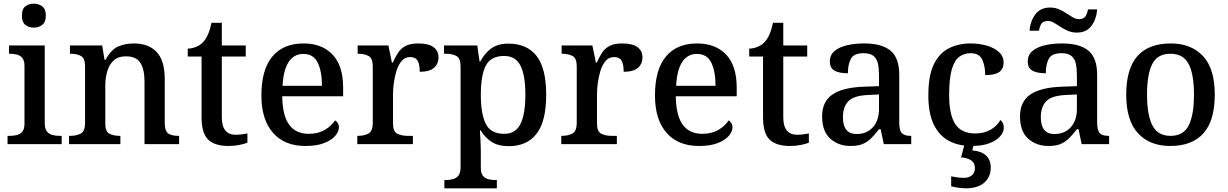

<svg xmlns="http://www.w3.org/2000/svg" viewBox="-20 -783 6672 1043"><path d="M164 -633Q136 -633 117.5 -648Q99 -663 99 -698Q99 -734 117.5 -748.5Q136 -763 164 -763Q190 -763 209.5 -748.5Q229 -734 229 -698Q229 -663 209.5 -648Q190 -633 164 -633ZM21 0V-45H34Q54 -45 72 -49.5Q90 -54 101.5 -68Q113 -82 113 -111V-425Q113 -454 101.5 -468Q90 -482 72 -486.5Q54 -491 34 -491H29V-536H223V-115Q223 -84 234.5 -69.5Q246 -55 264 -50Q282 -45 302 -45H315V0Z M355 0V-45H361Q395 -45 418.5 -57.5Q442 -70 442 -116V-424Q442 -467 419.5 -479Q397 -491 364 -491H360V-536H535L548 -458H553Q584 -514 622 -530.5Q660 -547 708 -547Q787 -547 831 -500.5Q875 -454 875 -352V-117Q875 -70 894.5 -57.5Q914 -45 948 -45H953V0H765V-341Q765 -406 742.5 -441.5Q720 -477 664 -477Q622 -477 597.5 -454.5Q573 -432 562.5 -395.5Q552 -359 552 -317V-111Q552 -68 574.5 -56.5Q597 -45 630 -45H634V0Z M1221 10Q1147 10 1111 -24.5Q1075 -59 1075 -146V-476H1000V-519Q1021 -519 1044 -528Q1067 -537 1083 -554Q1114 -586 1129 -659H1185V-536H1315V-476H1185V-146Q1185 -97 1204.5 -74Q1224 -51 1259 -51Q1277 -51 1293 -53Q1309 -55 1324 -58V-8Q1311 -2 1282 4Q1253 10 1221 10Z M1639 10Q1525 10 1462.5 -62Q1400 -134 1400 -264Q1400 -405 1459.5 -476Q1519 -547 1629 -547Q1729 -547 1786.5 -486.5Q1844 -426 1844 -307V-260H1513Q1515 -153 1551.5 -104.5Q1588 -56 1657 -56Q1709 -56 1745.5 -78Q1782 -100 1800 -129Q1808 -125 1814.5 -115Q1821 -105 1821 -91Q1821 -69 1801.5 -45.5Q1782 -22 1741.5 -6Q1701 10 1639 10ZM1729 -317Q1729 -395 1706 -442.5Q1683 -490 1628 -490Q1576 -490 1547.5 -445.5Q1519 -401 1515 -317Z M1921 0V-45H1924Q1958 -45 1981.5 -57.5Q2005 -70 2005 -117V-423Q2005 -467 1982 -479Q1959 -491 1926 -491H1923V-536H2090L2109 -443H2114Q2127 -473 2142.5 -496.5Q2158 -520 2183.5 -533.5Q2209 -547 2252 -547Q2308 -547 2335 -527Q2362 -507 2362 -471Q2362 -436 2337.5 -414.5Q2313 -393 2260 -393Q2260 -434 2248.5 -453.5Q2237 -473 2208 -473Q2180 -473 2162 -452Q2144 -431 2134 -399Q2124 -367 2119.5 -333Q2115 -299 2115 -273V-112Q2115 -68 2138.5 -56.5Q2162 -45 2194 -45H2223V0Z M2394 240V195H2403Q2423 195 2441 190Q2459 185 2470.5 170.5Q2482 156 2482 125V-422Q2482 -467 2459 -479Q2436 -491 2404 -491H2392V-536H2573L2585 -449H2589Q2612 -493 2648 -519.5Q2684 -546 2742 -546Q2842 -546 2894.5 -479.5Q2947 -413 2947 -268Q2947 -123 2894.5 -56Q2842 11 2744 11Q2686 11 2649.5 -13Q2613 -37 2591 -75H2587Q2589 -48 2590.5 -14Q2592 20 2592 40V129Q2592 158 2603.5 172Q2615 186 2633 190.5Q2651 195 2671 195H2679V240ZM2719 -56Q2781 -56 2807.5 -110Q2834 -164 2834 -269Q2834 -373 2807.5 -426Q2781 -479 2719 -479Q2646 -479 2619 -426.5Q2592 -374 2592 -268Q2592 -164 2619 -110Q2646 -56 2719 -56Z M3029 0V-45H3032Q3066 -45 3089.5 -57.5Q3113 -70 3113 -117V-423Q3113 -467 3090 -479Q3067 -491 3034 -491H3031V-536H3198L3217 -443H3222Q3235 -473 3250.5 -496.5Q3266 -520 3291.5 -533.5Q3317 -547 3360 -547Q3416 -547 3443 -527Q3470 -507 3470 -471Q3470 -436 3445.5 -414.5Q3421 -393 3368 -393Q3368 -434 3356.5 -453.5Q3345 -473 3316 -473Q3288 -473 3270 -452Q3252 -431 3242 -399Q3232 -367 3227.5 -333Q3223 -299 3223 -273V-112Q3223 -68 3246.5 -56.5Q3270 -45 3302 -45H3331V0Z M3777 10Q3663 10 3600.5 -62Q3538 -134 3538 -264Q3538 -405 3597.5 -476Q3657 -547 3767 -547Q3867 -547 3924.5 -486.5Q3982 -426 3982 -307V-260H3651Q3653 -153 3689.5 -104.5Q3726 -56 3795 -56Q3847 -56 3883.5 -78Q3920 -100 3938 -129Q3946 -125 3952.5 -115Q3959 -105 3959 -91Q3959 -69 3939.5 -45.5Q3920 -22 3879.5 -6Q3839 10 3777 10ZM3867 -317Q3867 -395 3844 -442.5Q3821 -490 3766 -490Q3714 -490 3685.5 -445.5Q3657 -401 3653 -317Z M4271 10Q4197 10 4161 -24.5Q4125 -59 4125 -146V-476H4050V-519Q4071 -519 4094 -528Q4117 -537 4133 -554Q4164 -586 4179 -659H4235V-536H4365V-476H4235V-146Q4235 -97 4254.5 -74Q4274 -51 4309 -51Q4327 -51 4343 -53Q4359 -55 4374 -58V-8Q4361 -2 4332 4Q4303 10 4271 10Z M4601 10Q4535 10 4490.5 -29.5Q4446 -69 4446 -151Q4446 -231 4502 -269.5Q4558 -308 4673 -312L4755 -315V-373Q4755 -409 4749.5 -436Q4744 -463 4726 -478.5Q4708 -494 4671 -494Q4618 -494 4602 -463Q4586 -432 4586 -385Q4538 -385 4513 -399.5Q4488 -414 4488 -449Q4488 -484 4513 -505.5Q4538 -527 4580.5 -537Q4623 -547 4675 -547Q4770 -547 4817.5 -508Q4865 -469 4865 -375V-117Q4865 -75 4879 -60Q4893 -45 4927 -45H4930V0H4781L4764 -81H4755Q4734 -54 4714 -33.5Q4694 -13 4668 -1.5Q4642 10 4601 10ZM4633 -55Q4689 -55 4722 -92Q4755 -129 4755 -191V-270L4696 -267Q4619 -264 4589 -233.5Q4559 -203 4559 -146Q4559 -55 4633 -55Z M5256 10Q5188 10 5135.5 -17.5Q5083 -45 5053 -105.5Q5023 -166 5023 -265Q5023 -373 5053 -434Q5083 -495 5135 -521Q5187 -547 5252 -547Q5300 -547 5341 -535Q5382 -523 5407 -500Q5432 -477 5432 -444Q5432 -410 5409 -392.5Q5386 -375 5332 -375Q5332 -423 5316 -458.5Q5300 -494 5253 -494Q5217 -494 5190.5 -474Q5164 -454 5150 -404.5Q5136 -355 5136 -266Q5136 -161 5169 -109.5Q5202 -58 5278 -58Q5326 -58 5361.5 -78.5Q5397 -99 5414 -131Q5433 -117 5433 -90Q5433 -66 5413.5 -43Q5394 -20 5355 -5Q5316 10 5256 10ZM5227 240Q5211 240 5188 237Q5165 234 5147 229V175Q5186 183 5215 183Q5244 183 5260 169Q5276 155 5276 130Q5276 101 5254.5 87.5Q5233 74 5201 72L5222 -9H5272L5262 34Q5311 38 5336.5 62Q5362 86 5362 126Q5362 179 5326.5 209.5Q5291 240 5227 240Z M5676 10Q5610 10 5565.5 -29.5Q5521 -69 5521 -151Q5521 -231 5577 -269.5Q5633 -308 5748 -312L5830 -315V-373Q5830 -409 5824.5 -436Q5819 -463 5801 -478.5Q5783 -494 5746 -494Q5693 -494 5677 -463Q5661 -432 5661 -385Q5613 -385 5588 -399.5Q5563 -414 5563 -449Q5563 -484 5588 -505.5Q5613 -527 5655.5 -537Q5698 -547 5750 -547Q5845 -547 5892.5 -508Q5940 -469 5940 -375V-117Q5940 -75 5954 -60Q5968 -45 6002 -45H6005V0H5856L5839 -81H5830Q5809 -54 5789 -33.5Q5769 -13 5743 -1.5Q5717 10 5676 10ZM5708 -55Q5764 -55 5797 -92Q5830 -129 5830 -191V-270L5771 -267Q5694 -264 5664 -233.5Q5634 -203 5634 -146Q5634 -55 5708 -55ZM5830 -606Q5803 -606 5781 -615.5Q5759 -625 5740.5 -637.5Q5722 -650 5705.5 -659.5Q5689 -669 5673 -669Q5645 -669 5636 -652.5Q5627 -636 5624 -616H5573Q5576 -666 5603.5 -704Q5631 -742 5685 -742Q5711 -742 5733 -732.5Q5755 -723 5773.5 -710.5Q5792 -698 5808.5 -688.5Q5825 -679 5841 -679Q5868 -679 5877.5 -695.5Q5887 -712 5890 -732H5940Q5937 -682 5910 -644Q5883 -606 5830 -606Z M6337 10Q6226 10 6162 -59Q6098 -128 6098 -269Q6098 -410 6159 -478.5Q6220 -547 6340 -547Q6451 -547 6515 -478.5Q6579 -410 6579 -269Q6579 -128 6517.5 -59Q6456 10 6337 10ZM6339 -45Q6409 -45 6437.5 -102Q6466 -159 6466 -269Q6466 -380 6437 -435.5Q6408 -491 6338 -491Q6268 -491 6239.5 -435.5Q6211 -380 6211 -269Q6211 -159 6240 -102Q6269 -45 6339 -45Z"/></svg>

Font: Noto Serif Tamil Medium
Style: Regular
Weight: 500
Designer: Indian Type Foundry, Tom Grace, and the Monotype Design Team
Foundry: Monotype Imaging Inc.
Version: Version 2.004; ttfautohint (v1.8.4.7-5d5b)